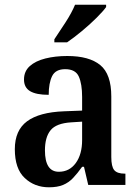

<svg xmlns="http://www.w3.org/2000/svg" viewBox="-20 -786 587 816"><path d="M188 10Q127 10 85 -29.5Q43 -69 43 -152Q43 -232 95 -270.5Q147 -309 252 -313L329 -316V-374Q329 -429 315 -460.5Q301 -492 257 -492Q216 -492 201.5 -462.5Q187 -433 187 -383Q134 -383 108 -398.5Q82 -414 82 -448Q82 -483 106.5 -505Q131 -527 173 -537.5Q215 -548 266 -548Q359 -548 406 -509.5Q453 -471 453 -376V-119Q453 -78 465.5 -63Q478 -48 510 -48H513V0H355L337 -77H329Q309 -49 290.5 -29.5Q272 -10 248 0Q224 10 188 10ZM230 -56Q275 -56 302 -93Q329 -130 329 -191V-269L282 -266Q219 -262 195 -232.5Q171 -203 171 -147Q171 -56 230 -56ZM211 -619Q232 -650 258.5 -691Q285 -732 299 -766H431V-756Q419 -739 390.5 -710.5Q362 -682 327.5 -653.5Q293 -625 265 -606H211Z"/></svg>

Font: Noto Serif Myanmar SemiCondensed SemiBold
Style: Regular
Weight: 600
Width: 4
Designer: Ben Mitchell and the Monotype Design Team
Foundry: Monotype Imaging Inc.
Version: Version 2.106; ttfautohint (v1.8.4.7-5d5b)